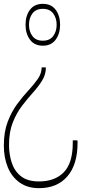

<svg xmlns="http://www.w3.org/2000/svg" viewBox="-120 -565 492 1000"><path d="M97 -214H119Q119 -177 99.5 -145.5Q80 -114 51.5 -82.5Q23 -51 -5.5 -13.5Q-34 24 -53.5 73Q-73 122 -73 190Q-73 240 -58.5 283.5Q-44 327 -10 353.5Q24 380 83 380Q166 380 212.5 332Q259 284 259 179V166H283Q284 170 284 173.5Q284 177 284 179Q284 292 231 353.5Q178 415 83 415Q23 415 -18 385.5Q-59 356 -79.5 306Q-100 256 -100 193Q-100 122 -80 69.5Q-60 17 -31 -22.5Q-2 -62 27.5 -93.5Q57 -125 77 -154Q97 -183 97 -214ZM103 -545Q147 -545 170 -514Q193 -483 193 -436Q193 -390 170 -358.5Q147 -327 103 -327Q59 -327 36 -358.5Q13 -390 13 -436Q13 -483 36 -514Q59 -545 103 -545ZM103 -519Q67 -519 49 -495Q31 -471 31 -436Q31 -401 49 -377Q67 -353 103 -353Q139 -353 157 -377Q175 -401 175 -436Q175 -471 157 -495Q139 -519 103 -519Z"/></svg>

Font: Noto Serif Myanmar ExtraCondensed Thin
Style: Regular
Weight: 100
Width: 2
Designer: Ben Mitchell and the Monotype Design Team
Foundry: Monotype Imaging Inc.
Version: Version 2.106; ttfautohint (v1.8.4.7-5d5b)